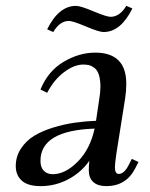

<svg xmlns="http://www.w3.org/2000/svg" viewBox="-20 -633 515 660"><path d="M34.2 -62Q34.2 -95.2 52 -122.3Q69.8 -149.4 97.7 -166.3Q125.5 -183.1 163.1 -194.6Q200.7 -206.1 236.6 -211.2Q272.5 -216.3 310.1 -217.8L320.8 -290Q325.2 -315.4 325.2 -334Q325.2 -358.9 320.1 -375.2Q314.9 -391.6 305.4 -398.9Q295.9 -406.2 287.1 -408.7Q278.3 -411.1 266.1 -411.1Q234.9 -411.1 200.2 -385Q165.5 -358.9 142.1 -314L119.1 -325.2Q145 -388.7 198.5 -420.4Q252 -452.1 307.1 -452.1Q414.1 -452.1 414.1 -345.2Q414.1 -320.3 410.2 -294.9L379.9 -104Q375 -68.8 375 -58.1Q375 -35.2 388.2 -35.2Q406.7 -35.2 421.9 -64.9L433.1 -86.9L456.1 -76.2L444.8 -54.2Q413.6 6.8 345.2 6.8Q316.4 6.8 300.8 -7.1Q285.2 -21 285.2 -47.9Q285.2 -60.5 287.1 -80.1Q257.8 -39.1 213.6 -16.1Q169.4 6.8 120.1 6.8Q75.7 6.8 54.9 -12Q34.2 -30.8 34.2 -62ZM119.1 -80.1Q119.1 -57.1 130.9 -45.7Q142.6 -34.2 161.1 -34.2Q204.6 -34.2 247.3 -77.4Q290 -120.6 305.2 -190.9Q119.1 -184.6 119.1 -80.1ZM142.1 -532.2Q182.1 -612.8 241.2 -612.8Q256.8 -612.8 301.5 -594Q346.2 -575.2 359.9 -575.2Q391.6 -575.2 414.1 -612.8L435.1 -604Q395 -522.9 335.9 -522.9Q320.3 -522.9 275.4 -542Q230.5 -561 216.8 -561Q185.5 -561 163.1 -522.9Z"/></svg>

Font: Dihjauti S
Style: Bold Italic
Weight: 700
Italic angle: -9°
Designer: T. Christopher White
Version: Version 3.0.0